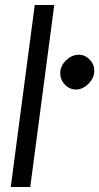

<svg xmlns="http://www.w3.org/2000/svg" viewBox="-20 -747 397 768"><path d="M119 -727H197L101 1H23ZM221 -454Q221 -483 244 -505.5Q267 -528 295 -528Q320 -528 338.5 -509Q357 -490 357 -464Q357 -435 334 -412Q311 -389 284 -389Q258 -389 239.5 -408.5Q221 -428 221 -454Z"/></svg>

Font: Bellota Text
Style: Bold Italic
Weight: 700
Italic angle: -7.5°
Designer: Kemie Guaida
Foundry: Kemie Guaida
Version: Version 4.001